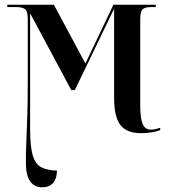

<svg xmlns="http://www.w3.org/2000/svg" viewBox="-20 -556 723 816"><path d="M160 240Q90 240 90 135Q90 92 92 44Q94 -4 96 -64.5Q98 -125 98 -206V-475Q98 -510 85.5 -518Q73 -526 49 -526H11V-536H209L343 -286L462 -536H642V-526H622Q596 -526 586 -516.5Q576 -507 576 -473V-107Q576 -52 586.5 -28.5Q597 -5 622 -5Q632 -5 642 -7.5Q652 -10 661 -13V-3Q627 10 580 10Q518 10 491.5 -25Q465 -60 465 -138V-515H463L298 -173H283L110 -496H108V-8Q108 68 119.5 105.5Q131 143 156.5 155.5Q182 168 222 169Q222 202 206 221Q190 240 160 240Z"/></svg>

Font: Noto Serif Display Condensed SemiBold
Style: Regular
Weight: 600
Width: 3
Designer: Monotype Design Team
Foundry: Monotype Imaging Inc.
Version: Version 2.009